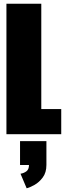

<svg xmlns="http://www.w3.org/2000/svg" viewBox="-20 -720 364 1030"><path d="M14.5 0V-700H201.5V-135H308.5V0ZM87.5 165V37H229V165Q229 205.5 209.5 231.8Q190 258 165 272Q140 286 123 290L90 212Q108.5 209 122 198.8Q135.5 188.5 135.5 165Z"/></svg>

Font: Trispace Condensed ExtraBold
Style: Regular
Weight: 800
Width: 3
Designer: Tyler Finck
Foundry: Etcetera Type Company
Version: Version 1.210; ttfautohint (v1.8.3)